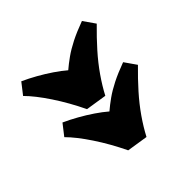

<svg xmlns="http://www.w3.org/2000/svg" viewBox="-91 -678 824 824"><g transform="rotate(45 321.0 -266.5)"><path d="M50 -84Q64 -115 82 -147Q100 -179 120 -208.5Q140 -238 159 -260Q141 -281 122.5 -307Q104 -333 86.5 -367.5Q69 -402 51 -451L104 -488Q146 -445 186.5 -409Q227 -373 268 -344.5Q309 -316 349 -295L334 -199Q261 -164 198.5 -122.5Q136 -81 100 -45ZM300 -84Q314 -115 332 -147Q350 -179 370 -208.5Q390 -238 409 -260Q391 -281 372.5 -307Q354 -333 336.5 -367.5Q319 -402 301 -451L354 -488Q396 -445 436.5 -409Q477 -373 518 -344.5Q559 -316 599 -295L584 -199Q511 -164 448.5 -122.5Q386 -81 350 -45Z"/></g></svg>

Font: Literata Black
Style: Italic
Weight: 900
Italic angle: -2°
Designer: Latin by Veronika Burian and Jose Scaglione. Greek by Irene Vlachou. Cyrillic by Vera Evstafieva
Foundry: TypeTogether
Version: Version 3.002